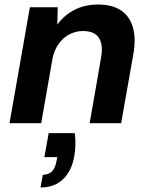

<svg xmlns="http://www.w3.org/2000/svg" viewBox="-20 -544 665 848"><path d="M22 0 112 -512H235L233 -435Q262 -476 308 -500Q354 -524 413 -524Q476 -524 514.5 -498Q553 -472 567 -423Q581 -374 569 -305L515 0H376L427 -293Q436 -347 416.5 -377Q397 -407 346 -407Q315 -407 287 -392.5Q259 -378 239.5 -351Q220 -324 212 -286L162 0ZM159 284 169 228Q195 228 210 212.5Q225 197 230 165L233 150H176L195 44H310Q314 71 313 97Q312 123 308 146Q297 210 259 247Q221 284 159 284Z"/></svg>

Font: DM Sans 12pt ExtraBold
Style: Italic
Weight: 800
Italic angle: -10°
Version: Version 4.004;gftools[0.9.30]